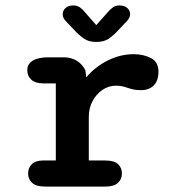

<svg xmlns="http://www.w3.org/2000/svg" viewBox="-20 -687 659 707"><path d="M307 -96H368.5Q400.5 -96 414.8 -82.5Q429 -69 429 -48Q429 -27.5 414.5 -13.8Q400 0 368.5 0H147Q113 0 98.2 -13.8Q83.5 -27.5 83.5 -48Q83.5 -69 97.2 -82.5Q111 -96 138 -96H185.5V-380H139Q110.5 -380 95.5 -393.2Q80.5 -406.5 80.5 -428.5Q80.5 -451.5 100.8 -463.8Q121 -476 159.5 -476H215Q242 -476 262.8 -463.2Q283.5 -450.5 294.5 -428L297.5 -402Q329.5 -440.5 376.2 -464Q423 -487.5 472.5 -487.5Q508 -487.5 535.8 -473.2Q563.5 -459 563.5 -423Q563.5 -390 546.2 -372.5Q529 -355 499.5 -355Q482 -355 470.2 -357.8Q458.5 -360.5 447 -364.5Q437 -368 427 -369.8Q417 -371.5 407 -371.5Q380 -371.5 357.2 -356Q334.5 -340.5 320.8 -314.8Q307 -289 307 -256.5ZM447 -609 418.5 -579Q398 -556 380 -544.2Q362 -532.5 334.5 -532.5Q307.5 -532.5 289.5 -544.5Q271.5 -556.5 251 -579L222.5 -609Q211 -620.5 211 -634.5Q211 -648.5 221.5 -657.8Q232 -667 249.5 -667Q264.5 -667 274.8 -659.5Q285 -652 295 -639.5L334.5 -594.5L374.5 -639.5Q384 -651 394.5 -659Q405 -667 420 -667Q437.5 -667 448.2 -658Q459 -649 459 -634.5Q459 -622 447 -609Z"/></svg>

Font: Sono ExtraLight Monospace SemiBold
Style: Regular
Weight: 600
Version: Version 2.112